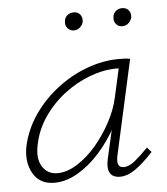

<svg xmlns="http://www.w3.org/2000/svg" viewBox="-47 -634 593 682"><g transform="rotate(-5 250.0 -293.5)"><path d="M120 5Q68 5 44.5 -36Q21 -77 32 -133Q45 -192 80 -243Q115 -294 165 -332.5Q215 -371 272.5 -392Q330 -413 386 -413Q398 -413 408 -412.5Q418 -412 426 -410L351 -71Q342 -29 370 -29Q389 -29 410.5 -46.5Q432 -64 458 -91L473 -74Q439 -37 410 -16.5Q381 4 354 4Q338 4 327.5 -3Q317 -10 314 -25Q311 -40 316 -63L357 -243L384 -277Q373 -226 346 -176Q319 -126 282.5 -85Q246 -44 204 -19.5Q162 5 120 5ZM134 -28Q168 -28 204.5 -51Q241 -74 272.5 -111Q304 -148 327.5 -192Q351 -236 360 -278L386 -395L406 -378Q401 -379 392 -379.5Q383 -380 375 -380Q328 -380 279 -361.5Q230 -343 187 -310Q144 -277 113 -231.5Q82 -186 72 -133Q62 -85 80.5 -56.5Q99 -28 134 -28ZM236 -528Q222 -528 213.5 -538.5Q205 -549 207 -563Q208 -576 217.5 -584Q227 -592 241 -592Q255 -592 263 -582.5Q271 -573 270 -558Q268 -546 258.5 -537Q249 -528 236 -528ZM409 -528Q394 -528 386 -538.5Q378 -549 380 -563Q381 -576 390.5 -584Q400 -592 413 -592Q428 -592 436 -582.5Q444 -573 443 -558Q441 -546 431.5 -537Q422 -528 409 -528Z"/></g></svg>

Font: Ysabeau Infant ExtraLight
Style: Italic
Weight: 250
Italic angle: -12°
Designer: Christian Thalmann (Catharsis Fonts)
Version: Version 2.001;gftools[0.9.30]; featfreeze: ss01,ss02,lnum